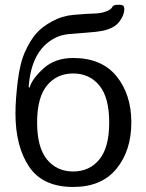

<svg xmlns="http://www.w3.org/2000/svg" viewBox="-20 -759 601 788"><path d="M43.5 -293Q43.5 -348.6 52.7 -424.8Q62 -501 83 -547.1Q104 -593.3 128.2 -621.1Q152.3 -648.9 194.1 -671.6Q235.8 -694.3 283.7 -698.2Q341.8 -703.1 368.7 -703.6Q395.5 -704.1 417.5 -712.9Q436.5 -720.7 440.7 -730Q444.8 -739.3 461.4 -739.3H473.1Q490.2 -739.3 490.2 -722.2Q490.2 -696.3 469.2 -669.2Q448.2 -642.1 399.4 -632.3Q377.9 -627.9 335.4 -625Q293 -622.1 261 -618.9Q229 -615.7 204.6 -602.5Q107.9 -552.2 97.7 -401.4L101.6 -399.4Q111.3 -435.5 158.7 -478.3Q206.1 -521 280.3 -521Q397.5 -521 458.3 -446Q519 -371.1 519 -256.3Q519 -141.6 458.3 -66.7Q397.5 8.3 280.3 8.3Q155.3 8.3 99.4 -75Q43.5 -158.2 43.5 -293ZM132.3 -256.3Q132.3 -153.8 172.9 -104.5Q213.4 -55.2 280.3 -55.2Q347.2 -55.2 387.7 -104.5Q428.2 -153.8 428.2 -256.3Q428.2 -358.9 387.7 -408.2Q347.2 -457.5 280.3 -457.5Q213.4 -457.5 172.9 -408.2Q132.3 -358.9 132.3 -256.3Z"/></svg>

Font: Istok Web
Style: Regular
Weight: 400
Designer: Andrey V. Panov
Foundry: Andrey V. Panov
Version: Version 1.0.2g